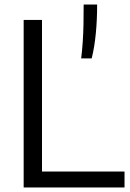

<svg xmlns="http://www.w3.org/2000/svg" viewBox="-20 -828 576 848"><path d="M84.5 0V-740H165.5V-70.5H530V0ZM338.5 -570Q343 -606 345.5 -644.2Q348 -682.5 348.8 -723.5Q349.5 -764.5 349.5 -808H409Q409 -740.5 403.2 -680.5Q397.5 -620.5 385 -570Z"/></svg>

Font: Encode Sans SC Condensed Thin
Style: Regular
Weight: 400
Version: Version 3.002